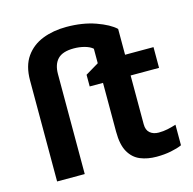

<svg xmlns="http://www.w3.org/2000/svg" viewBox="-111 -877 1005 1000"><g transform="rotate(-15 391.0 -377.5)"><path d="M612.8 9.8Q564 9.8 525.4 -6.1Q486.8 -22 464.4 -61.3Q441.9 -100.6 441.9 -170.9V-434.1H370.1V-497.1L441.9 -540V-618.2Q426.8 -631.8 399.2 -639.4Q371.6 -647 340.8 -647Q280.3 -647 253.7 -619.1Q227.1 -591.3 227.1 -539.1V0H78.1V-544.9Q78.1 -623 112.3 -671.6Q146.5 -720.2 204.1 -742.7Q261.7 -765.1 332 -765.1Q419.9 -765.1 489.3 -740.5Q558.6 -715.8 590.8 -685.1V-545.9H744.1V-434.1H590.8V-170.9Q590.8 -139.6 608.9 -124.3Q627 -108.9 655.8 -108.9Q680.7 -108.9 703.9 -113.8Q727.1 -118.7 750 -126V-15.1Q726.1 -4.4 690.4 2.7Q654.8 9.8 612.8 9.8Z"/></g></svg>

Font: Open Sans
Style: Bold
Weight: 700
Designer: Monotype Design Team
Foundry: Monotype Imaging Inc.
Version: Version 3.000; ttfautohint (v1.8.4)